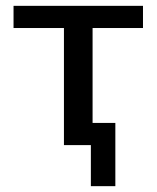

<svg xmlns="http://www.w3.org/2000/svg" viewBox="-20 -492 532 651"><path d="M25.9 -397V-472.2H464.8V-397H293.9V-75.2H371.1V139.2H288.1V0H196.8V-397Z"/></svg>

Font: CMU Bright
Style: SemiBold
Weight: 600
Version: Version 0.7.0